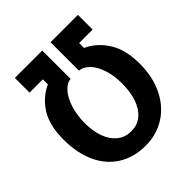

<svg xmlns="http://www.w3.org/2000/svg" viewBox="-199 -859 997 997"><g transform="rotate(-45 300.0 -360.0)"><path d="M531.5 -617H432.5V-581Q497 -552 538.2 -487Q579.5 -422 579.5 -319Q579.5 -222 543.5 -148.8Q507.5 -75.5 444 -35.5Q380.5 4.5 300 4.5Q214.5 4.5 151.2 -35Q88 -74.5 54.2 -147.5Q20.5 -220.5 20.5 -319Q20.5 -425 61 -488Q101.5 -551 166 -580V-617H68.5V-725H269.5V-516.5Q240.5 -514.5 215 -485.5Q189.5 -456.5 174.2 -408Q159 -359.5 159 -301.5Q159 -244.5 175 -199.2Q191 -154 223 -127.8Q255 -101.5 301 -101.5Q347.5 -101.5 379.2 -129.2Q411 -157 426.5 -204.2Q442 -251.5 442 -310Q442 -370 426.5 -416.2Q411 -462.5 385.5 -488.2Q360 -514 330.5 -516.5V-725H531.5Z"/></g></svg>

Font: JuliaMono ExtraBold
Style: Regular
Weight: 800
Monospace: yes
Designer: cormullion
Foundry: corm
Version: Version 0.055; ttfautohint (v1.8.4)